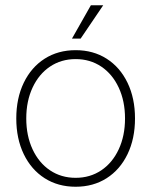

<svg xmlns="http://www.w3.org/2000/svg" viewBox="-20 -701 576 731"><path d="M42 -250Q42 -327 70.5 -386Q99 -445 150 -477.5Q201 -510 268 -510Q335 -510 386 -477.5Q437 -445 465.5 -386Q494 -327 494 -250Q494 -173 465.5 -114Q437 -55 386 -22.5Q335 10 268 10Q201 10 150 -22.5Q99 -55 70.5 -114Q42 -173 42 -250ZM456 -250Q456 -316 432 -367.5Q408 -419 365.5 -447.5Q323 -476 268 -476Q213 -476 170.5 -447.5Q128 -419 104 -367.5Q80 -316 80 -250Q80 -184 104 -132.5Q128 -81 170.5 -52.5Q213 -24 268 -24Q323 -24 365.5 -52.5Q408 -81 432 -132.5Q456 -184 456 -250ZM326 -681H373L287 -554H254Z"/></svg>

Font: Sarabun Thin
Style: Regular
Weight: 250
Designer: Suppakit Chalermlarp | Katatrad Co.,Ltd.
Foundry: Cadson Demak Co.,Ltd.
Version: Version 1.000; ttfautohint (v1.6)